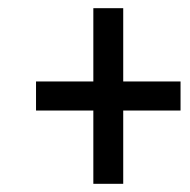

<svg xmlns="http://www.w3.org/2000/svg" viewBox="-20 -592 465 469"><path d="M208 -143V-322H68V-393H208V-572H281V-393H421V-322H281V-143Z"/></svg>

Font: Noto Serif ExtraCondensed ExtraBold
Style: Italic
Weight: 800
Width: 2
Italic angle: -12°
Designer: Monotype Design Team
Foundry: Monotype Imaging Inc.
Version: Version 2.013